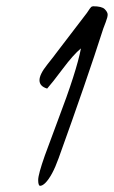

<svg xmlns="http://www.w3.org/2000/svg" viewBox="-20 -564 365 616"><path d="M108.4 32.2Q102.5 31.2 102.5 13.4Q102.5 -4.4 124 -65.4L166 -178.7Q225.6 -335 239.7 -408.7Q215.8 -389.2 181.4 -343.3Q147 -297.4 131.3 -279.8Q106.9 -287.1 106.7 -306.2Q106.4 -325.2 131.6 -356.7Q156.7 -388.2 160.2 -393.6L258.8 -522.5Q270.5 -540.5 272.9 -542Q275.9 -543.5 278.8 -543.9Q306.6 -543.9 315.9 -534.7Q325.2 -525.4 325.4 -517.6Q325.7 -509.8 319.3 -493.2L311.5 -472.7Q258.3 -306.6 168 -56.2Q147.5 1 125 23.4Q115.7 32.2 108.4 32.2Z"/></svg>

Font: Kristi
Style: Regular
Weight: 400
Italic angle: -15°
Version: Version 1.004